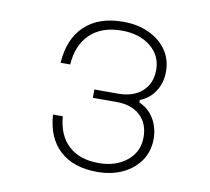

<svg xmlns="http://www.w3.org/2000/svg" viewBox="-71 -679 842 771"><g transform="rotate(10 350.0 -294.0)"><path d="M372 12Q275 12 219.5 -39Q164 -90 158 -184H198Q204 -107 249 -65.5Q294 -24 372 -24Q442 -24 487 -61Q532 -98 532 -157Q532 -213 497 -245.5Q462 -278 401 -278H304V-312H401Q463 -312 499 -344.5Q535 -377 535 -432Q535 -491 489.5 -527.5Q444 -564 372 -564Q291 -564 244 -519.5Q197 -475 191 -394H152Q158 -492 215 -546Q272 -600 372 -600Q431 -600 477 -578.5Q523 -557 549 -519.5Q575 -482 575 -432Q575 -387 552.5 -352Q530 -317 491 -302V-292Q529 -276 551 -240Q573 -204 573 -157Q573 -107 547 -69Q521 -31 476 -9.5Q431 12 372 12Z"/></g></svg>

Font: Martian Mono Thin
Style: Regular
Weight: 100
Monospace: yes
Designer: Roman Shamin
Foundry: Evil Martians
Version: Version 1.000; ttfautohint (v1.8.4.7-5d5b)